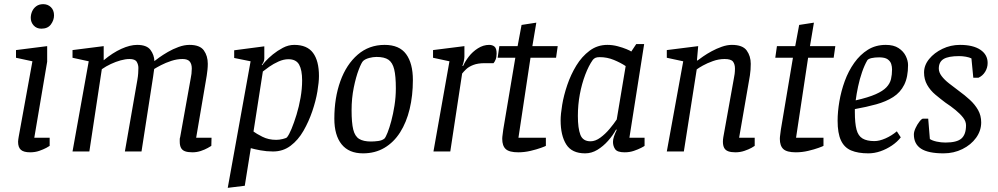

<svg xmlns="http://www.w3.org/2000/svg" viewBox="-20 -729 4803 924"><path d="M125 4Q94 4 80.5 -8Q67 -20 67 -47Q67 -51 68 -58Q69 -65 70 -71L136 -434L57 -451V-488L207 -507V-432L145 -66H219V-27Q217 -25 203 -17.5Q189 -10 169 -3Q149 4 125 4ZM179 -591Q156 -591 142 -606.5Q128 -622 128 -643Q128 -659 134.5 -674Q141 -689 154.5 -699Q168 -709 188 -709Q210 -709 225 -694.5Q240 -680 240 -655Q240 -632 225 -611.5Q210 -591 179 -591Z M906 4Q884 4 870.5 -1Q857 -6 851 -17.5Q845 -29 845 -47Q845 -53 845 -58.5Q845 -64 847 -69L898 -353Q900 -361 901.5 -374Q903 -387 903 -399Q903 -421 893 -433Q883 -445 858 -445Q832 -445 804.5 -436Q777 -427 755 -415.5Q733 -404 722 -397Q720 -387 719.5 -379.5Q719 -372 717 -361L661 0H581L641 -344Q644 -361 645 -376Q646 -391 646 -402Q646 -418 638 -431.5Q630 -445 603 -445Q584 -445 560.5 -438.5Q537 -432 513.5 -421Q490 -410 470 -396L410 0H329L407 -434L329 -451V-488L479 -507V-439Q522 -475 564 -494Q606 -513 640 -513Q686 -513 704 -489Q722 -465 723 -435Q729 -440 746.5 -452.5Q764 -465 788 -479Q812 -493 839.5 -503Q867 -513 892 -513Q942 -513 961 -486.5Q980 -460 980 -422Q980 -408 978.5 -393.5Q977 -379 975 -366Q973 -353 971 -342L924 -66H998L997 -27Q994 -25 980 -17Q966 -9 946.5 -2.5Q927 4 906 4Z M1076 175 1186 -434 1107 -450V-487L1252 -506V-448Q1252 -439 1248.5 -431Q1245 -423 1240 -418L1242 -415Q1244 -419 1258 -434.5Q1272 -450 1293.5 -467.5Q1315 -485 1341.5 -499Q1368 -513 1396 -513Q1458 -513 1486.5 -474.5Q1515 -436 1515 -363Q1515 -334 1507.5 -289Q1500 -244 1483 -194Q1466 -144 1440.5 -99.5Q1415 -55 1378.5 -27.5Q1342 0 1294 0Q1263 0 1233.5 -5.5Q1204 -11 1187 -16L1158 165ZM1309 -56Q1324 -56 1340.5 -60Q1357 -64 1361 -68Q1371 -80 1383 -109Q1395 -138 1407 -177Q1419 -216 1426.5 -259Q1434 -302 1434 -342Q1434 -392 1419.5 -418Q1405 -444 1368 -444Q1345 -444 1320.5 -433Q1296 -422 1276 -408Q1256 -394 1245 -385L1200 -96Q1213 -86 1242.5 -71Q1272 -56 1309 -56Z M1727 9Q1659 9 1624 -34.5Q1589 -78 1589 -158Q1589 -258 1618 -338.5Q1647 -419 1701.5 -466Q1756 -513 1831 -513Q1902 -513 1934.5 -468.5Q1967 -424 1967 -344Q1967 -269 1951.5 -204.5Q1936 -140 1905.5 -92Q1875 -44 1830 -17.5Q1785 9 1727 9ZM1765 -48Q1782 -48 1800.5 -50.5Q1819 -53 1830 -62Q1836 -68 1845 -90.5Q1854 -113 1863 -146.5Q1872 -180 1878.5 -221Q1885 -262 1885 -304Q1885 -363 1877 -395.5Q1869 -428 1849.5 -441.5Q1830 -455 1792 -455Q1775 -455 1756.5 -450Q1738 -445 1728 -436Q1720 -429 1706.5 -394Q1693 -359 1682.5 -307.5Q1672 -256 1672 -199Q1672 -138 1680 -105.5Q1688 -73 1708.5 -60.5Q1729 -48 1765 -48Z M2066 0 2143 -434 2064 -451V-488L2215 -507V-457Q2215 -448 2212 -434Q2209 -420 2205 -412H2209Q2218 -433 2236 -456.5Q2254 -480 2280 -496.5Q2306 -513 2334 -513Q2350 -513 2360 -504.5Q2370 -496 2370 -471Q2370 -454 2365 -442Q2360 -430 2355 -425H2313Q2280 -425 2258 -416.5Q2236 -408 2223.5 -396Q2211 -384 2204 -375L2147 0Z M2474 4Q2431 4 2414 -11.5Q2397 -27 2397 -61Q2397 -69 2399 -82.5Q2401 -96 2402 -106L2460 -451H2375L2383 -507H2471L2490 -609L2561 -620L2542 -507H2664L2656 -451H2533L2475 -66H2607V-27Q2604 -25 2583.5 -17.5Q2563 -10 2533.5 -3Q2504 4 2474 4Z M2796 9Q2732 9 2705 -34Q2678 -77 2678 -150Q2678 -179 2685.5 -224.5Q2693 -270 2710 -320Q2727 -370 2753.5 -413.5Q2780 -457 2817.5 -485Q2855 -513 2903 -513Q2928 -513 2952.5 -506.5Q2977 -500 2995 -492.5Q3013 -485 3018 -481L3042 -517H3080L3009 -66H3082V-27Q3080 -25 3065.5 -17.5Q3051 -10 3030.5 -3Q3010 4 2986 4Q2951 4 2940.5 -11Q2930 -26 2930 -46Q2930 -58 2934.5 -71.5Q2939 -85 2948 -104L2945 -106Q2930 -78 2906.5 -51.5Q2883 -25 2855 -8Q2827 9 2796 9ZM2822 -49Q2845 -49 2869 -66.5Q2893 -84 2913.5 -108.5Q2934 -133 2948 -154L2991 -411Q2967 -427 2934.5 -440.5Q2902 -454 2866 -454Q2852 -454 2845 -450.5Q2838 -447 2833 -441Q2813 -413 2796.5 -369.5Q2780 -326 2770.5 -275.5Q2761 -225 2761 -171Q2761 -112 2773 -80.5Q2785 -49 2822 -49Z M3519 4Q3498 4 3484.5 -1Q3471 -6 3465 -17.5Q3459 -29 3459 -47Q3459 -52 3459.5 -58Q3460 -64 3461 -69L3512 -353Q3514 -361 3515.5 -373.5Q3517 -386 3517 -399Q3517 -420 3507.5 -432.5Q3498 -445 3467 -445Q3439 -445 3411 -435Q3383 -425 3362.5 -413.5Q3342 -402 3333 -395L3271 0H3189L3268 -434L3189 -451V-488L3340 -507L3334 -438H3337Q3346 -445 3364 -457.5Q3382 -470 3405 -482.5Q3428 -495 3453.5 -504Q3479 -513 3502 -513Q3554 -513 3573.5 -486Q3593 -459 3593 -422Q3593 -408 3592 -393.5Q3591 -379 3589 -366.5Q3587 -354 3585 -343L3537 -66H3612V-27Q3610 -25 3596.5 -17.5Q3583 -10 3562.5 -3Q3542 4 3519 4Z M3810 4Q3767 4 3750 -11.5Q3733 -27 3733 -61Q3733 -69 3735 -82.5Q3737 -96 3738 -106L3796 -451H3711L3719 -507H3807L3826 -609L3897 -620L3878 -507H4000L3992 -451H3869L3811 -66H3943V-27Q3940 -25 3919.5 -17.5Q3899 -10 3869.5 -3Q3840 4 3810 4Z M4159 9Q4109 9 4076 -5Q4043 -19 4027 -53.5Q4011 -88 4011 -148Q4011 -191 4019.5 -241Q4028 -291 4045.5 -339Q4063 -387 4091 -426.5Q4119 -466 4156.5 -489.5Q4194 -513 4243 -513Q4281 -513 4304.5 -497.5Q4328 -482 4339 -459.5Q4350 -437 4350 -416Q4350 -358 4331.5 -321Q4313 -284 4278.5 -262Q4244 -240 4197 -227Q4150 -214 4094 -204V-190Q4094 -136 4102 -105.5Q4110 -75 4131 -62.5Q4152 -50 4188 -50Q4212 -50 4241.5 -63Q4271 -76 4296 -97L4315 -68Q4298 -46 4272 -28.5Q4246 -11 4217 -1Q4188 9 4159 9ZM4098 -246Q4159 -260 4194 -275.5Q4229 -291 4246 -309Q4263 -327 4268 -348.5Q4273 -370 4273 -395Q4273 -408 4269 -421Q4265 -434 4252 -443.5Q4239 -453 4211 -453Q4190 -453 4174.5 -449.5Q4159 -446 4154 -439Q4140 -415 4128.5 -381.5Q4117 -348 4109.5 -312.5Q4102 -277 4098 -246Z M4521 9Q4447 9 4412.5 -13.5Q4378 -36 4378 -82Q4378 -95 4386 -112.5Q4394 -130 4405 -144Q4416 -158 4422 -158H4447L4455 -60Q4467 -52 4488 -47.5Q4509 -43 4530 -43Q4585 -43 4607 -62.5Q4629 -82 4629 -126Q4629 -145 4615 -163Q4601 -181 4578.5 -199.5Q4556 -218 4530 -235Q4506 -253 4481.5 -273.5Q4457 -294 4442 -320.5Q4427 -347 4427 -380Q4427 -415 4451.5 -445Q4476 -475 4515.5 -494Q4555 -513 4600 -513Q4663 -513 4698 -489.5Q4733 -466 4733 -426Q4733 -403 4721 -383.5Q4709 -364 4689 -355H4664L4655 -448Q4645 -453 4628.5 -456Q4612 -459 4596 -459Q4544 -459 4521 -445Q4498 -431 4498 -399Q4498 -381 4511.5 -363Q4525 -345 4547.5 -327.5Q4570 -310 4594 -292Q4623 -271 4647.5 -248.5Q4672 -226 4687 -199.5Q4702 -173 4702 -140Q4702 -100 4677.5 -66Q4653 -32 4611.5 -11.5Q4570 9 4521 9Z"/></svg>

Font: Faustina
Style: Italic
Weight: 400
Italic angle: -8°
Designer: Alfonso Garcia
Foundry: http://www.omnibus-type.com
Version: Version 1.200